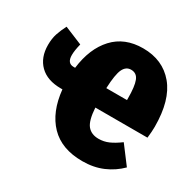

<svg xmlns="http://www.w3.org/2000/svg" viewBox="-136 -693 867 852"><g transform="rotate(30 298.0 -266.5)"><path d="M581 -217H314Q318 -152 338 -128Q358 -104 395 -104Q422 -104 446 -114.5Q470 -125 500 -147L568 -57Q533 -22 486.5 -2Q440 18 382 18Q276 18 217 -43Q158 -104 147 -214H139Q69 -214 31 -251.5Q-7 -289 -7 -353Q-7 -386 1.5 -411.5Q10 -437 24 -464L116 -426Q107 -390 107 -367Q107 -325 140 -325H148Q161 -430 217 -490.5Q273 -551 367 -551Q468 -551 526.5 -481Q585 -411 585 -275Q585 -251 581 -217ZM419 -323Q419 -386 408 -414Q397 -442 368 -442Q342 -442 329 -415Q316 -388 313 -316H419Z"/></g></svg>

Font: Fira Sans Compressed ExtraBold
Style: Regular
Weight: 800
Width: 1
Designer: bBox Type GmbH & Carrois Corporate GbR & Edenspiekermann AG
Foundry: bBox Type GmbH & Carrois Corporate GbR & Edenspiekermann AG
Version: Version 4.301